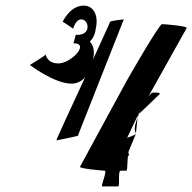

<svg xmlns="http://www.w3.org/2000/svg" viewBox="-20 -664 685 684"><path d="M87 -432C87 -432 174 -366 235 -366C253 -366 270 -374 283 -388C232 -278 179 -164 181 -164C181 -164 276 -182 258 -182L421 -595C419 -595 373 -590 372 -586C372 -584 344 -524 311 -451L312 -454C318 -483 312 -504 300 -516C313 -528 319 -544 322 -566C331 -612 312 -644 278 -644C229 -644 203 -586 203 -586C207 -586 240 -562 240 -562C242 -562 248 -595 270 -595C297 -595 308 -536 250 -540C251 -546 243 -510 241 -510C303 -510 232 -438 188 -438C144 -438 143 -474 142 -470C141 -464 83 -432 87 -432ZM265 -70C262 -63 347 -56 353 -56C363 -56 338 0 344 0H401C408 0 399 -56 410 -56H430C436 -56 432 -110 438 -110C444 -110 435 -117 438 -124L464 -187C458 -181 440 -176 433 -173L471 -253L645 -564C650 -571 567 -578 557 -578C547 -578 432 -378 428 -370ZM464 -187C465 -188 465 -188 465 -189C453 -204 465 -231 475 -258L471 -253ZM475 -258 546 -326C546 -326 562 -336 525 -334C512 -333 493 -296 475 -258Z"/></svg>

Font: Ampere
Style: SCSuCndIta
Weight: 400
Version: Version 1